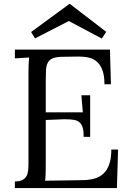

<svg xmlns="http://www.w3.org/2000/svg" viewBox="-20 -951 662 971"><path d="M211.4 -115.2Q211.4 -87.4 210.7 -68.6Q210 -49.8 208 -37.1L399.4 -40Q432.1 -40.5 458.5 -48.1Q484.9 -55.7 503.7 -73.5Q522.5 -91.3 532.7 -120.8Q543 -150.4 543 -194.8H577.1L571.3 0H55.2V-33.2Q79.1 -33.7 93 -40.8Q106.9 -47.9 113.8 -60.1Q120.6 -72.3 122.3 -89.1Q124 -106 124 -126.5V-155.8V-587.9Q124 -608.4 124.8 -626.7Q125.5 -645 127.4 -660.2L55.2 -655.8V-700.2H536.1L541 -524.9H508.3Q508.3 -567.9 498.3 -595.2Q488.3 -622.6 470.9 -638.2Q453.6 -653.8 430.2 -659.4Q406.7 -665 379.4 -665L287.1 -663.6Q259.3 -662.1 243.9 -654.8Q228.5 -647.5 221.2 -633.1Q213.9 -618.7 212.6 -596.7Q211.4 -574.7 211.4 -543.9V-382.8H398.9L391.6 -469.2H436V-258.8H403.3Q403.3 -288.1 398.2 -305.4Q393.1 -322.8 382.1 -332.3Q371.1 -341.8 354.2 -344.7Q337.4 -347.7 313.5 -347.7Q306.6 -347.7 299.3 -347.7Q292 -347.7 211.4 -344.2ZM331.1 -931.2H333.5L517.1 -790L495.1 -755.9L329.1 -844.2H327.1L157.2 -756.8L137.2 -789.1Z"/></svg>

Font: Lora
Style: Regular
Weight: 400
Designer: Olga Karpushina, Alexei Vanyashin
Foundry: Cyreal (www.cyreal.org, a@cyreal.org)
Version: Version 1.014